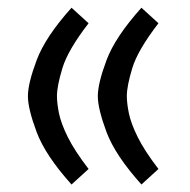

<svg xmlns="http://www.w3.org/2000/svg" viewBox="-20 -476 502 507"><path d="M238.3 -222.2Q238.3 -255.4 261.2 -316.9Q284.2 -378.4 353.5 -455.6L398.4 -414.6Q343.8 -343.8 329.3 -296.1Q314.9 -248.5 314.9 -222.7Q314.9 -203.6 320.3 -177Q325.7 -150.4 343.5 -114.3Q361.3 -78.1 398.4 -29.8L353.5 11.2Q284.2 -65.9 261.2 -127.4Q238.3 -189 238.3 -222.2ZM53.7 -222.2Q53.7 -255.4 76.7 -316.9Q99.6 -378.4 168.9 -455.6L213.9 -414.6Q159.2 -343.8 144.8 -296.1Q130.4 -248.5 130.4 -222.7Q130.4 -203.6 135.7 -177Q141.1 -150.4 158.9 -114.3Q176.8 -78.1 213.9 -29.8L168.9 11.2Q99.6 -65.9 76.7 -127.4Q53.7 -189 53.7 -222.2Z"/></svg>

Font: Vazir
Style: Regular
Weight: 400
Designer: Saber Rastikerdar
Foundry: Saber Rastikerdar
Version: Version 30.0.0